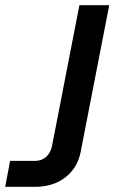

<svg xmlns="http://www.w3.org/2000/svg" viewBox="-159 -520 462 740"><path d="M42 40 147 -500H262L152 65Q140 127 93 163.5Q46 200 -23 200H-139L-120 100H-23Q2 100 19.5 84Q37 68 42 40Z"/></svg>

Font: MedMera Sans Semibold
Style: Italic
Weight: 600
Italic angle: -11°
Designer: Kasper Nordkvist
Foundry: UNCUT.wtf
Version: Version 1.300